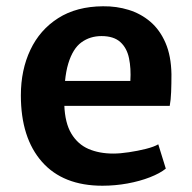

<svg xmlns="http://www.w3.org/2000/svg" viewBox="-20 -584 612 612"><path d="M306.5 8Q181 8 113.8 -68.2Q46.5 -144.5 46.5 -280Q46.5 -361 76.8 -425Q107 -489 165.5 -526.2Q224 -563.5 308.5 -564Q351.5 -564.5 390.2 -552.5Q429 -540.5 459.2 -514.8Q489.5 -489 507.5 -447.5Q525.5 -406 526.5 -347.5Q526.5 -316.5 525.5 -290.8Q524.5 -265 521 -246.5H123L133 -326H395.5Q398 -366 391.2 -398.5Q384.5 -431 363.5 -450Q342.5 -469 303.5 -469Q267 -469 239.5 -449Q212 -429 197.5 -381Q183 -333 185 -249.5Q187 -192 207.5 -158Q228 -124 262.2 -109.2Q296.5 -94.5 341 -94.5Q363 -94.5 391.2 -98.8Q419.5 -103 445.2 -109.5Q471 -116 484.5 -124L508.5 -46.5Q490 -31.5 458 -19Q426 -6.5 386.5 0.8Q347 8 306.5 8Z"/></svg>

Font: Merriweather Sans SemiBold
Style: Regular
Weight: 600
Designer: Eben Sorkin
Foundry: Eben Sorkin
Version: Version 2.001